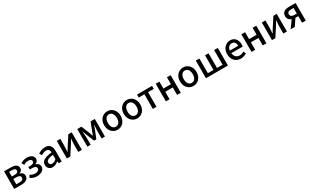

<svg xmlns="http://www.w3.org/2000/svg" viewBox="451 -2879 8402 5208"><g transform="rotate(-30 4652.5 -275.0)"><path d="M87 0H316C442 0 537 -47 537 -158C537 -235 486 -273 422 -288V-293C481 -310 514 -353 514 -409C514 -512 426 -551 305 -551H87ZM199 -325V-470H296C371 -470 402 -444 402 -397C402 -353 370 -325 291 -325ZM199 -80V-245H301C383 -245 423 -214 423 -165C423 -112 386 -80 306 -80Z M804 14C924 14 1034 -49 1034 -153C1034 -231 987 -272 921 -288V-293C980 -314 1011 -362 1011 -413C1011 -516 913 -564 802 -564C724 -564 661 -543 607 -504L652 -429C696 -459 737 -473 796 -473C858 -473 900 -449 900 -401C900 -353 861 -325 785 -325H717V-245H797C877 -245 920 -219 920 -164C920 -110 864 -77 794 -77C743 -77 690 -90 642 -128L594 -55C661 -3 728 14 804 14Z M1293 14C1359 14 1418 -20 1468 -63H1472L1481 0H1575V-331C1575 -478 1512 -564 1375 -564C1287 -564 1210 -528 1153 -492L1196 -414C1243 -444 1297 -470 1355 -470C1436 -470 1459 -414 1460 -351C1231 -326 1131 -265 1131 -146C1131 -49 1198 14 1293 14ZM1328 -78C1279 -78 1242 -100 1242 -155C1242 -216 1297 -258 1460 -277V-143C1415 -101 1376 -78 1328 -78Z M1738 0H1844L2031 -289C2051 -321 2081 -372 2101 -406H2106C2101 -335 2094 -262 2094 -205V0H2206V-551H2100L1913 -262C1894 -229 1863 -178 1843 -145H1839C1843 -215 1850 -288 1850 -345V-551H1738Z M2380 0H2482V-214C2482 -266 2473 -360 2469 -419H2474C2489 -375 2509 -324 2525 -281L2619 -51H2689L2781 -281C2797 -324 2817 -373 2833 -419H2838C2833 -360 2825 -266 2825 -214V0H2929V-551H2797L2705 -314C2691 -269 2674 -227 2658 -184H2653C2639 -227 2623 -269 2607 -314L2511 -551H2380Z M3323 14C3459 14 3581 -92 3581 -275C3581 -458 3459 -564 3323 -564C3186 -564 3063 -458 3063 -275C3063 -92 3186 14 3323 14ZM3323 -82C3236 -82 3182 -158 3182 -275C3182 -391 3236 -469 3323 -469C3409 -469 3463 -391 3463 -275C3463 -158 3409 -82 3323 -82Z M3938 14C4074 14 4196 -92 4196 -275C4196 -458 4074 -564 3938 -564C3801 -564 3678 -458 3678 -275C3678 -92 3801 14 3938 14ZM3938 -82C3851 -82 3797 -158 3797 -275C3797 -391 3851 -469 3938 -469C4024 -469 4078 -391 4078 -275C4078 -158 4024 -82 3938 -82Z M4429 0H4544V-458H4722V-551H4252V-458H4429Z M4838 0H4953V-234H5189V0H5305V-551H5189V-335H4953V-551H4838Z M5699 14C5835 14 5957 -92 5957 -275C5957 -458 5835 -564 5699 -564C5562 -564 5439 -458 5439 -275C5439 -92 5562 14 5699 14ZM5699 -82C5612 -82 5558 -158 5558 -275C5558 -391 5612 -469 5699 -469C5785 -469 5839 -391 5839 -275C5839 -158 5785 -82 5699 -82Z M6093 0H6782V-551H6667V-92H6492V-551H6382V-92H6206V-551H6093Z M7185 14C7256 14 7320 -11 7370 -45L7330 -118C7290 -92 7248 -77 7199 -77C7104 -77 7038 -140 7029 -245H7386C7389 -259 7392 -281 7392 -304C7392 -459 7313 -564 7167 -564C7039 -564 6916 -454 6916 -275C6916 -93 7034 14 7185 14ZM7028 -325C7039 -421 7100 -473 7169 -473C7249 -473 7292 -419 7292 -325Z M7521 0H7636V-234H7872V0H7988V-551H7872V-335H7636V-551H7521Z M8161 0H8267L8454 -289C8474 -321 8504 -372 8524 -406H8529C8524 -335 8517 -262 8517 -205V0H8629V-551H8523L8336 -262C8317 -229 8286 -178 8266 -145H8262C8266 -215 8273 -288 8273 -345V-551H8161Z M9029 -287C8951 -287 8906 -320 8906 -378C8906 -437 8951 -463 9029 -463H9104V-287ZM8746 0H8875L9014 -206H9015H9104V0H9219V-551H9011C8887 -551 8792 -507 8792 -381C8792 -298 8842 -248 8907 -224Z"/></g></svg>

Font: ChiuKong Gothic CL Medium
Style: Regular
Weight: 500
Designer: Ryoko NISHIZUKA 西塚涼子 (kana, bopomofo & ideographs); Paul D. Hunt (Latin, Greek & Cyrillic); Sandoll Communications 산돌커뮤니
Foundry: Adobe
Version: Version 1.300